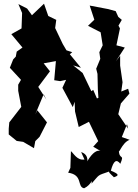

<svg xmlns="http://www.w3.org/2000/svg" viewBox="-20 -764 743 1034"><path d="M435 95C396 102 376 61 362 50L359 140L347 166C429 178 393 242 433 250C475 230 478 190 473 225C519 173 501 183 567 160C565 168 599 192 592 191C623 181 622 174 577 155C592 99 608 92 628 118C653 59 620 104 620 40C618 78 634 5 678 -11L636 -26L664 -95L670 -71L617 -149L631 -207L677 -260L670 -286L633 -271L640 -321L627 -411V-464L604 -434L652 -508L607 -520L626 -611L618 -626L636 -657L617 -673L603 -704L563 -715L463 -734L488 -658L454 -625L522 -590L533 -520L515 -483L520 -447L498 -394L505 -366L507 -282L510 -237L502 -234L482 -280L472 -273L425 -371L374 -412L416 -399L356 -472L369 -483L338 -493L318 -527L277 -613L283 -657L240 -678L217 -744L152 -682L126 -718L79 -742L99 -694L96 -611L41 -580L101 -508L70 -486L65 -459L51 -444L33 -399L93 -334L78 -308V-275L95 -186L102 -198L30 -105L27 -71V-40L70 -5L105 0L163 34L170 -4L193 -27L233 -105L181 -170L170 -148L215 -256L230 -227L186 -296L249 -380L208 -432L246 -452L190 -508L199 -420L281 -435L272 -332L304 -327L336 -334L316 -291L372 -187L382 -216L384 -164L404 -80L459 -108L509 -4L482 26L521 49C505 43 480 54 451 103C444 126 468 71 417 55Z"/></svg>

Font: Asimov Aggro
Style: Medium
Weight: 500
Designer: Google
Version: Version 2.000980; 2014